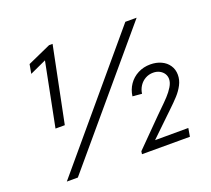

<svg xmlns="http://www.w3.org/2000/svg" viewBox="-125 -903 1165 1062"><g transform="rotate(-20 457.5 -371.5)"><path d="M211.4 -671.4 114.7 -627 124.5 -681.2 261.7 -742.7H282.2L191.9 -296.9H137.2ZM702.1 -719.7H768.6L160.6 0H95.7ZM540.5 -16.6 695.8 -173.3 720.7 -197.8Q752 -228 772.2 -249.8Q792.5 -271.5 806.9 -295.2Q821.3 -318.8 821.3 -340.3Q821.3 -357.4 812.3 -371.6Q803.2 -385.7 786.9 -394.3Q770.5 -402.8 749.5 -402.8Q724.6 -402.8 703.6 -391.1Q682.6 -379.4 669.2 -358.9Q655.8 -338.4 652.8 -314L598.1 -318.8Q603 -356.9 623.8 -387Q644.5 -417 677.5 -434.1Q710.4 -451.2 750.5 -451.2Q785.6 -451.2 814 -438.2Q842.3 -425.3 858.6 -401.1Q875 -377 875 -345.2Q875 -314.9 860.4 -286.9Q845.7 -258.8 823.7 -234.6Q801.8 -210.4 762.7 -173.3L739.3 -150.9L633.8 -49.3L632.3 -48.3L828.6 -48.8L820.3 0H538.1Z"/></g></svg>

Font: Reddit Sans Chocolate Light
Style: Italic
Weight: 300
Italic angle: -11.25°
Designer: Stephen Hutchings
Version: Version 1.013